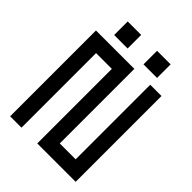

<svg xmlns="http://www.w3.org/2000/svg" viewBox="-261 -1071 1202 1202"><g transform="rotate(45 340.0 -470.0)"><path d="M150.4 0Q125 0 49.8 0Q49.8 -190.4 49.8 -759.8Q134.8 -759.8 389.6 -759.8Q389.6 -594.7 389.6 -99.6Q424.8 -99.6 530.3 -99.6Q530.3 -264.6 530.3 -759.8Q554.7 -759.8 629.9 -759.8Q629.9 -570.3 629.9 0Q544.9 0 290 0Q290 -165 290 -660.2Q254.9 -660.2 150.4 -660.2Q150.4 -495.1 150.4 0ZM150.4 -940.4Q179.7 -940.4 269.5 -940.4Q269.5 -910.2 269.5 -820.3Q240.2 -820.3 150.4 -820.3Q150.4 -849.6 150.4 -940.4ZM410.2 -940.4Q440.4 -940.4 530.3 -940.4Q530.3 -910.2 530.3 -820.3Q500 -820.3 410.2 -820.3Q410.2 -849.6 410.2 -940.4Z"/></g></svg>

Font: Alibu-Mazigh Belkasim 1
Style: Bold
Weight: 400
Designer: Mazigh Moubarik Belkasim
Version: Version 1.0